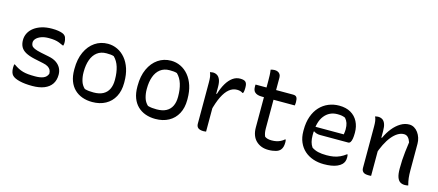

<svg xmlns="http://www.w3.org/2000/svg" viewBox="-51 -1225 4023 1762"><g transform="rotate(15 1960.0 -344.5)"><path d="M282 -81Q331 -81 361 -94Q391 -107 402 -138Q402 -159 394 -174Q386 -189 368.5 -200Q351 -211 321 -217L236 -235Q182 -247 149.5 -265Q117 -283 102.5 -310Q88 -337 88 -375Q88 -410 104 -441Q120 -472 150.5 -495Q181 -518 223.5 -531Q266 -544 320 -544Q354 -544 378.5 -540Q403 -536 419 -530Q435 -524 442 -516Q450 -509 454 -499Q458 -489 460.5 -476Q463 -463 463 -447Q463 -441 462 -434Q461 -427 459 -421H453Q432 -431 412.5 -438.5Q393 -446 370 -449.5Q347 -453 314 -453Q271 -453 241 -441.5Q211 -430 195 -412.5Q179 -395 179 -375Q179 -359 186 -346.5Q193 -334 214.5 -324Q236 -314 279 -305L353 -290Q400 -281 429 -261Q458 -241 472.5 -213Q487 -185 487 -151Q487 -99 463 -63Q439 -27 392.5 -8Q346 11 278 11Q243 11 213 8Q183 5 158.5 -1Q134 -7 116.5 -15Q99 -23 88 -34Q77 -45 71.5 -63Q66 -81 66 -106Q66 -117 67 -124.5Q68 -132 69 -138H75Q99 -121 120.5 -110Q142 -99 165 -92.5Q188 -86 216 -83.5Q244 -81 282 -81Z M852 -543Q900 -543 943 -522.5Q986 -502 1018.5 -463Q1051 -424 1069 -369Q1087 -314 1087 -243V-233Q1087 -158 1057.5 -103Q1028 -48 974 -18.5Q920 11 848 11Q796 11 753 -4.5Q710 -20 678.5 -50.5Q647 -81 630 -126.5Q613 -172 613 -232V-242Q613 -334 644 -401.5Q675 -469 729 -506Q783 -543 852 -543ZM861 -455Q808 -455 772.5 -427.5Q737 -400 719.5 -351Q702 -302 702 -237V-231Q702 -191 713 -152.5Q724 -114 753 -87Q774 -81 793.5 -79Q813 -77 837 -77Q892 -77 927.5 -96Q963 -115 980.5 -151Q998 -187 998 -237V-243Q998 -309 982 -361Q966 -413 931 -447Q916 -452 899 -453.5Q882 -455 861 -455Z M1452 -543Q1500 -543 1543 -522.5Q1586 -502 1618.5 -463Q1651 -424 1669 -369Q1687 -314 1687 -243V-233Q1687 -158 1657.5 -103Q1628 -48 1574 -18.5Q1520 11 1448 11Q1396 11 1353 -4.5Q1310 -20 1278.5 -50.5Q1247 -81 1230 -126.5Q1213 -172 1213 -232V-242Q1213 -334 1244 -401.5Q1275 -469 1329 -506Q1383 -543 1452 -543ZM1461 -455Q1408 -455 1372.5 -427.5Q1337 -400 1319.5 -351Q1302 -302 1302 -237V-231Q1302 -191 1313 -152.5Q1324 -114 1353 -87Q1374 -81 1393.5 -79Q1413 -77 1437 -77Q1492 -77 1527.5 -96Q1563 -115 1580.5 -151Q1598 -187 1598 -237V-243Q1598 -309 1582 -361Q1566 -413 1531 -447Q1516 -452 1499 -453.5Q1482 -455 1461 -455Z M1921 -357H1935Q1953 -417 1978.5 -459.5Q2004 -502 2036 -525Q2068 -548 2106 -548Q2125 -548 2138 -544.5Q2151 -541 2158 -534Q2166 -526 2169.5 -513.5Q2173 -501 2173 -479Q2173 -472 2172.5 -465Q2172 -458 2171.5 -452Q2171 -446 2169.5 -439.5Q2168 -433 2165 -427H2159Q2149 -434 2136 -438Q2123 -442 2104 -442Q2065 -442 2031.5 -415Q1998 -388 1970.5 -332.5Q1943 -277 1921 -189ZM1929 3Q1924 3 1920 3.5Q1916 4 1912.5 4.5Q1909 5 1905 5Q1887 5 1874 1.5Q1861 -2 1853 -8.5Q1845 -15 1841 -25Q1837 -35 1837 -47Q1837 -89 1837 -129Q1837 -169 1837 -208.5Q1837 -248 1837 -287Q1837 -326 1837 -364.5Q1837 -403 1837 -442Q1837 -472 1834 -493Q1831 -514 1822 -534Q1827 -535 1832 -535.5Q1837 -536 1841.5 -537Q1846 -538 1850 -538Q1872 -538 1890 -527Q1908 -516 1918.5 -490.5Q1929 -465 1929 -422Q1929 -378 1929 -335Q1929 -292 1929 -248.5Q1929 -205 1929 -162.5Q1929 -120 1929 -78.5Q1929 -37 1929 3Z M2256 -532H2612Q2638 -532 2647 -517.5Q2656 -503 2656 -472Q2656 -467 2655.5 -461Q2655 -455 2654.5 -450Q2654 -445 2653 -440H2342Q2317 -440 2300.5 -445Q2284 -450 2273.5 -459.5Q2263 -469 2259 -482.5Q2255 -496 2255 -515Q2255 -518 2255 -521Q2255 -524 2255.5 -527Q2256 -530 2256 -532ZM2654 -116Q2656 -109 2656.5 -102Q2657 -95 2657 -87Q2657 -65 2652 -47.5Q2647 -30 2636 -17Q2629 -9 2618.5 -2.5Q2608 4 2593.5 8Q2579 12 2561.5 14.5Q2544 17 2523 17Q2486 17 2456.5 5.5Q2427 -6 2405 -27.5Q2383 -49 2371.5 -80.5Q2360 -112 2360 -152Q2360 -207 2360 -262.5Q2360 -318 2360 -373Q2360 -428 2360 -483.5Q2360 -539 2360 -594Q2360 -620 2359 -646.5Q2358 -673 2354 -700Q2364 -703 2373.5 -704.5Q2383 -706 2392 -706Q2408 -706 2421.5 -700Q2435 -694 2443 -681.5Q2451 -669 2451 -650Q2451 -590 2451 -529.5Q2451 -469 2451 -409Q2451 -349 2451 -288.5Q2451 -228 2451 -168Q2451 -143 2454.5 -125Q2458 -107 2465 -92Q2478 -83 2493.5 -79Q2509 -75 2531 -75Q2555 -75 2575.5 -79.5Q2596 -84 2614 -93Q2632 -102 2648 -116Z M3049 -544Q3114 -544 3159 -518Q3204 -492 3227.5 -446Q3251 -400 3251 -342V-338Q3251 -306 3247 -283.5Q3243 -261 3235 -249.5Q3227 -238 3215 -238H2948Q2929 -238 2913.5 -243Q2898 -248 2888 -256L2870 -246V-300H3156Q3158 -312 3159.5 -324Q3161 -336 3161 -348Q3161 -383 3153 -407Q3145 -431 3127 -451Q3111 -458 3095 -461Q3079 -464 3053 -464Q2976 -464 2929 -404.5Q2882 -345 2882 -227V-216Q2882 -183 2889 -156Q2896 -129 2911 -108Q2938 -90 2971 -82Q3004 -74 3052 -74Q3089 -74 3119.5 -79.5Q3150 -85 3178 -98Q3206 -111 3232 -131H3238Q3239 -125 3240 -118.5Q3241 -112 3241 -103Q3241 -80 3234.5 -64Q3228 -48 3216 -36Q3200 -20 3175 -9Q3150 2 3118 7Q3086 12 3049 12Q2994 12 2947 -4Q2900 -20 2865 -51Q2830 -82 2810 -128Q2790 -174 2790 -233V-244Q2790 -317 2810 -373Q2830 -429 2865.5 -467Q2901 -505 2948 -524.5Q2995 -544 3049 -544Z M3849 0Q3840 2 3832.5 3Q3825 4 3816 4Q3791 4 3772.5 -7.5Q3754 -19 3743.5 -48Q3733 -77 3733 -129Q3733 -172 3735 -210.5Q3737 -249 3742 -290.5Q3747 -332 3754 -384Q3744 -414 3728.5 -429.5Q3713 -445 3690 -445Q3661 -445 3632 -427.5Q3603 -410 3576 -377Q3549 -344 3525.5 -297Q3502 -250 3483 -190L3481 -360H3503Q3527 -413 3560 -454Q3593 -495 3632.5 -519Q3672 -543 3714 -543Q3740 -543 3761.5 -530.5Q3783 -518 3799 -496Q3815 -474 3823.5 -447Q3832 -420 3832 -392Q3832 -350 3832 -308Q3832 -266 3832 -223.5Q3832 -181 3832 -139Q3832 -98 3835.5 -67.5Q3839 -37 3849 0ZM3497 3Q3493 3 3489 3.5Q3485 4 3481.5 4Q3478 4 3473 4Q3456 4 3443 1Q3430 -2 3422 -9Q3414 -16 3410 -25.5Q3406 -35 3406 -48Q3406 -99 3406 -149Q3406 -199 3406 -248Q3406 -297 3406 -345Q3406 -393 3406 -442Q3406 -472 3403 -493Q3400 -514 3391 -534Q3396 -535 3400.5 -535.5Q3405 -536 3410 -537Q3415 -538 3419 -538Q3443 -538 3460.5 -527Q3478 -516 3487.5 -490.5Q3497 -465 3497 -422Q3497 -350 3497 -277.5Q3497 -205 3497 -134.5Q3497 -64 3497 3Z"/></g></svg>

Font: Recursive Casual
Style: Regular
Weight: 400
Version: Version 1.047